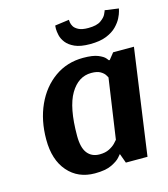

<svg xmlns="http://www.w3.org/2000/svg" viewBox="-106 -779 767 874"><g transform="rotate(-15 277.0 -342.0)"><path d="M376 -636Q416 -636 435.5 -650Q455 -664 461 -677.5Q467 -691 467 -691L468 -695L533 -686Q533 -686 530 -673.5Q527 -661 518 -643Q509 -625 491 -606.5Q473 -588 442.5 -575.5Q412 -563 365 -563Q320 -563 293.5 -575Q267 -587 253.5 -604.5Q240 -622 236 -640Q232 -658 232 -670Q232 -677 232.5 -681.5Q233 -686 233 -686L300 -695V-691Q300 -691 301 -682.5Q302 -674 308 -663.5Q314 -653 330 -644.5Q346 -636 376 -636ZM484 0H382L366 -44H365Q365 -44 353.5 -30.5Q342 -17 313.5 -3Q285 11 234 11Q155 11 107 -44Q59 -99 59 -195Q59 -285 91.5 -356.5Q124 -428 182.5 -469.5Q241 -511 317 -511Q363 -511 387 -501Q411 -491 419.5 -480.5Q428 -470 428 -470H432L456 -500H554ZM277 -67Q304 -67 322.5 -76.5Q341 -86 351.5 -97Q362 -108 365 -112L406 -395Q405 -397 399 -407Q393 -417 378 -426Q363 -435 335 -435Q274 -435 236.5 -372Q199 -309 199 -175Q199 -119 219.5 -93Q240 -67 277 -67Z"/></g></svg>

Font: Arsenal SC
Style: Bold Italic
Weight: 700
Italic angle: -9.10001°
Designer: Andrij Shevchenko
Foundry: Stairsfor
Version: Version 2.001; ttfautohint (v1.8.4.7-5d5b)